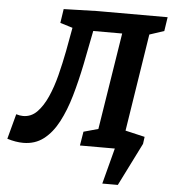

<svg xmlns="http://www.w3.org/2000/svg" viewBox="-89 -758 893 998"><g transform="rotate(5 357.5 -258.5)"><path d="M54 12Q15 12 -30 -2L5 -133Q24 -127 41 -127Q83 -127 113.5 -158Q144 -189 167 -240.5Q190 -292 206 -355Q222 -418 234.5 -483Q247 -548 257 -606L192 -626L203 -699L378 -704H745L734 -631L658 -606L578 -95L646 -73L634 0H349L361 -73L437 -94L517 -599H366Q349 -509 331 -421Q313 -333 290.5 -255Q268 -177 236 -116.5Q204 -56 159.5 -22Q115 12 54 12ZM508 -114 680 -74 675 -37 563 187H482L531 0H491Z"/></g></svg>

Font: Bitter
Style: Bold Italic
Weight: 700
Italic angle: -9°
Designer: Sol Matas, and Bitter project Authors
Foundry: Sol Matas
Version: Version 2.001